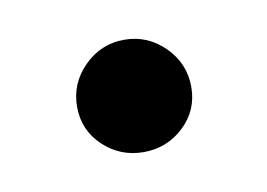

<svg xmlns="http://www.w3.org/2000/svg" viewBox="-32 -144 281 202"><g transform="rotate(-10 108.5 -43.0)"><path d="M109 17Q84 17 66 0Q48 -17 48 -42Q48 -67 66 -85Q84 -103 109 -103Q134 -103 152 -85Q170 -67 170 -42Q170 -17 152 0Q134 17 109 17Z"/></g></svg>

Font: Amita
Style: Regular
Weight: 400
Designer: Eduardo Rodriguez Tunni, Modular Infotech, Brian J. Bonislawsky
Foundry: Eduardo Rodriguez Tunni, Modular Infotech, Brian J. Bonislawsky
Version: Version 1.004